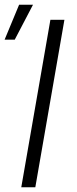

<svg xmlns="http://www.w3.org/2000/svg" viewBox="-42 -795 326 815"><path d="M0 0ZM107.9 0H48.3L171.9 -710.9H231.4ZM39.1 -774.9H98.1L20.5 -626.5H-22.5Z"/></svg>

Font: Roboto Light
Style: Italic
Weight: 300
Italic angle: -12°
Designer: Google
Version: Version 2.134; 2016; ttfautohint (v1.6)